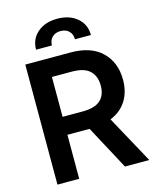

<svg xmlns="http://www.w3.org/2000/svg" viewBox="-135 -1031 921 1124"><g transform="rotate(-15 325.5 -469.0)"><path d="M71.3 0V-727.5H344.7Q469.7 -727.5 535.4 -663.1Q601.1 -598.6 601.1 -494.6Q601.1 -420.4 567.6 -367.4Q534.2 -314.5 470.2 -288.6L627.9 0H480.5L337.4 -266.6H203.1V0ZM203.1 -375.5H324.7Q397.9 -375.5 432.1 -406Q466.3 -436.5 466.3 -494.6Q466.3 -552.7 432.1 -585Q397.9 -617.2 324.2 -617.2H203.1ZM154.8 -795.4Q154.8 -859.4 200.7 -898.9Q246.6 -938.5 320.8 -938.5Q395 -938.5 441.2 -898.9Q487.3 -859.4 487.3 -795.4H390.6Q390.6 -826.2 371.8 -845Q353 -863.8 320.8 -863.8Q289.1 -863.8 270 -845Q251 -826.2 251 -795.4Z"/></g></svg>

Font: Inter Semi Bold
Style: Regular
Weight: 600
Designer: Rasmus Andersson
Foundry: rsms
Version: Version 4.000;git-e0f93cc